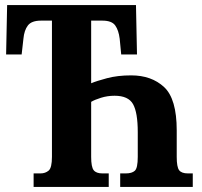

<svg xmlns="http://www.w3.org/2000/svg" viewBox="-20 -734 793 754"><path d="M112 0H407V-53H382Q358 -53 348 -65.5Q338 -78 338 -118V-334Q351 -342 376.5 -350Q402 -358 430 -358Q484 -358 502.5 -325Q521 -292 521 -215V-118Q521 -74 509.5 -63.5Q498 -53 474 -53H452V0H737V-53H718Q693 -53 683.5 -65.5Q674 -78 674 -118V-222Q674 -346 624.5 -392Q575 -438 495 -438Q442 -438 400.5 -427Q359 -416 338 -407V-653H382Q419 -653 432.5 -634Q446 -615 450 -582L456 -520H518L514 -714H8L4 -520H65L72 -582Q75 -615 89.5 -634Q104 -653 141 -653H184V-118Q184 -75 171 -64Q158 -53 139 -53H112Z"/></svg>

Font: Noto Serif ExtraCondensed Extra
Style: Regular
Weight: 800
Width: 3
Designer: Monotype Design Team
Foundry: Monotype Imaging Inc.
Version: Version 1.002